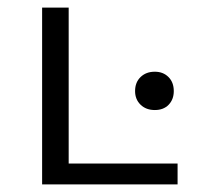

<svg xmlns="http://www.w3.org/2000/svg" viewBox="-20 -486 530 506"><path d="M448 -55V0H91V-466H161V-55ZM336 -246Q336 -269 350.5 -283Q365 -297 388 -297Q410 -297 424 -283Q438 -269 438 -246Q438 -224 424.5 -210Q411 -196 388 -196Q365 -196 350.5 -210Q336 -224 336 -246Z"/></svg>

Font: Ysabeau SC
Style: Regular
Weight: 400
Designer: Christian Thalmann (Catharsis Fonts)
Version: Version 0.003